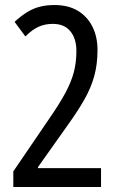

<svg xmlns="http://www.w3.org/2000/svg" viewBox="-20 -744 469 764"><path d="M382 0H33V-62L174 -269Q217 -331 240.5 -375Q264 -419 274 -457.5Q284 -496 284 -542Q284 -590 260 -619.5Q236 -649 190 -649Q159 -649 133.5 -637.5Q108 -626 81 -599L38 -657Q64 -681 88.5 -696Q113 -711 139.5 -717.5Q166 -724 197 -724Q251 -724 289 -701.5Q327 -679 347.5 -638.5Q368 -598 368 -545Q368 -488 355 -441Q342 -394 315.5 -347.5Q289 -301 248 -244L131 -79V-75H382Z"/></svg>

Font: Noto Sans Thai ExtraCondensed
Style: Regular
Weight: 400
Width: 2
Designer: Monotype Design Team
Foundry: Monotype Imaging Inc.
Version: Version 2.002